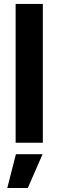

<svg xmlns="http://www.w3.org/2000/svg" viewBox="-20 -727 297 978"><path d="M59.6 -707H198.2V0H59.6ZM121.6 230.5H17.1L61 58.6H196.8Z"/></svg>

Font: Wanted Sans
Style: Bold
Weight: 700
Designer: Original Design by Kil Hyung-jin and Kang Hanbin, Wanted Lab, Inc; Hangeul from Source Han Sans by Jang Soo-young and Ka
Foundry: Wanted Lab, Inc.
Version: Version 1.000